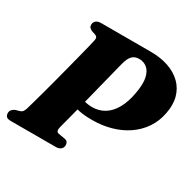

<svg xmlns="http://www.w3.org/2000/svg" viewBox="-152 -867 1051 1034"><g transform="rotate(30 373.0 -350.0)"><path d="M740 -455.5Q729.5 -400 700 -356.8Q670.5 -313.5 626.5 -283.8Q582.5 -254 528 -238.8Q473.5 -223.5 412.5 -223.5Q362 -223.5 328.2 -230.8Q294.5 -238 259 -254.5L282 -312Q304.5 -297.5 327.8 -290.5Q351 -283.5 377.5 -283.5Q419 -283.5 452.8 -304Q486.5 -324.5 510 -366Q533.5 -407.5 544 -468.5Q555 -529 546.8 -565.5Q538.5 -602 517.5 -618.8Q496.5 -635.5 469 -635.5Q442.5 -635.5 427 -620.5Q411.5 -605.5 402 -572.5Q400 -567 394.2 -543Q388.5 -519 379.2 -482.8Q370 -446.5 359 -403.2Q348 -360 336.8 -314.8Q325.5 -269.5 314.8 -228.5Q304 -187.5 295.8 -155.5Q287.5 -123.5 283 -107Q278 -88.5 281 -80.2Q284 -72 292.5 -70L335.5 -62.5Q347.5 -60 352.5 -52.5Q357.5 -45 357.5 -34.5Q357.5 -19.5 346.5 -9.8Q335.5 0 315 0H36.5Q14.5 0 7.5 -8.5Q0.5 -17 0.5 -30Q0.5 -42.5 8.8 -51.2Q17 -60 28 -64L51 -70.5Q63 -74 68.5 -81.5Q74 -89 78.5 -103Q83 -118.5 92.2 -151.2Q101.5 -184 113.2 -227.2Q125 -270.5 137.5 -318Q150 -365.5 162 -412.2Q174 -459 184.2 -498.8Q194.5 -538.5 201.2 -566.2Q208 -594 209.5 -602.5Q212 -615.5 208.2 -621.5Q204.5 -627.5 195.5 -630.5L172.5 -638Q162 -643 156.8 -649Q151.5 -655 151.5 -665.5Q151.5 -681 162.2 -690.5Q173 -700 194 -700H502.5Q564.5 -700 613.5 -683Q662.5 -666 694.8 -634Q727 -602 739.2 -557Q751.5 -512 740 -455.5Z"/></g></svg>

Font: Fraunces ExtraBold
Style: Italic
Weight: 800
Italic angle: -16°
Version: Version 1.000;[b76b70a41]